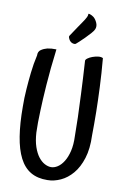

<svg xmlns="http://www.w3.org/2000/svg" viewBox="-104 -947 715 1094"><g transform="rotate(10 253.5 -400.0)"><path d="M141.6 -168.9Q144.5 -121.1 156.2 -86.9Q168 -52.7 184.6 -31.2Q201.2 -9.8 220.7 0.5Q240.2 10.7 257.8 10.7Q276.4 10.7 295.4 -1.5Q314.5 -13.7 330.1 -38.6Q345.7 -63.5 354.5 -100.1Q363.3 -136.7 361.3 -186.5Q361.3 -232.4 359.4 -295.9Q357.4 -350.6 354 -430.7Q350.6 -510.7 343.8 -619.1Q342.8 -626 354 -634.3Q365.2 -642.6 381.3 -648.4Q397.5 -654.3 414.1 -656.2Q430.7 -658.2 441.4 -652.3Q449.2 -565.4 452.6 -485.4Q456.1 -405.3 457 -343.8Q458 -271.5 457 -208Q460 -130.9 442.4 -75.2Q424.8 -19.5 394.5 16.1Q364.3 51.8 326.2 69.3Q288.1 86.9 250 86.9Q193.4 87.9 153.3 64.5Q113.3 41 88.4 -7.8Q63.5 -56.6 51.8 -129.9Q40 -203.1 40 -301.8Q39.1 -349.6 43 -401.4Q45.9 -445.3 51.8 -498.5Q57.6 -551.8 69.3 -602.5Q68.4 -625 84.5 -635.7Q100.6 -646.5 120.1 -651.4Q142.6 -656.2 171.9 -655.3Q157.2 -537.1 150.9 -446.3Q144.5 -355.5 142.6 -293.9Q139.6 -221.7 141.6 -168.9ZM347.7 -874Q360.4 -863.3 368.7 -844.2Q377 -825.2 370.1 -807.6Q367.2 -798.8 353 -782.7Q338.9 -766.6 322.8 -750.5Q306.6 -734.4 293 -721.7Q279.3 -709 276.4 -707Q271.5 -702.1 259.8 -704.6Q248 -707 239.3 -717.8Q236.3 -721.7 234.4 -725.6Q232.4 -729.5 231 -733.9Q229.5 -738.3 230.5 -743.2Q254.9 -779.3 269 -800.8Q283.2 -822.3 291 -833L302.7 -850.6Q307.6 -858.4 312 -867.2Q316.4 -876 316.4 -886.7Q321.3 -887.7 326.7 -885.3Q332 -882.8 336.9 -880.9Q341.8 -877 347.7 -874Z"/></g></svg>

Font: Rancho
Style: Regular
Weight: 400
Designer: Font Diner, Inc
Foundry: Font Diner, Inc
Version: Version 1.001